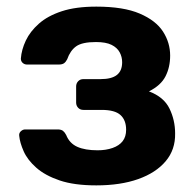

<svg xmlns="http://www.w3.org/2000/svg" viewBox="-20 -550 586 580"><path d="M271 10Q204 10 160 -5Q116 -20 89.5 -43.5Q63 -67 51.5 -93Q40 -119 38 -140Q37 -148 43 -153.5Q49 -159 56 -159H154Q165 -159 170.5 -154.5Q176 -150 180 -142Q190 -117 213.5 -106.5Q237 -96 275 -96Q300 -96 320 -103Q340 -110 350.5 -123.5Q361 -137 361 -158Q361 -187 344 -202.5Q327 -218 287 -218H232Q222 -218 216 -224.5Q210 -231 210 -240V-289Q210 -298 216 -304.5Q222 -311 232 -311H284Q317 -311 333 -323.5Q349 -336 349 -362Q349 -378 341.5 -392Q334 -406 317 -414.5Q300 -423 270 -423Q228 -423 210 -410Q192 -397 183 -371Q179 -363 173.5 -359Q168 -355 157 -355H62Q54 -355 48.5 -360Q43 -365 43 -373Q45 -400 58 -427.5Q71 -455 97.5 -478.5Q124 -502 166.5 -516Q209 -530 271 -530Q353 -530 402 -509Q451 -488 472.5 -454.5Q494 -421 494 -382Q494 -347 480 -319.5Q466 -292 430 -274Q475 -257 492 -222Q509 -187 509 -147Q510 -98 480.5 -63Q451 -28 397.5 -9Q344 10 271 10Z"/></svg>

Font: Rubik SemiBold
Style: Regular
Weight: 600
Designer: Hubert and Fischer
Foundry: Hubert and Fischer
Version: Version 2.300;gftools[0.9.30]